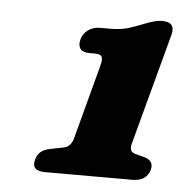

<svg xmlns="http://www.w3.org/2000/svg" viewBox="-38 -754 430 453"><g transform="rotate(5 177.5 -528.0)"><path d="M165 -628Q148 -628 142.2 -636.5Q136.5 -645 140.5 -659Q144 -672 155.8 -680.8Q167.5 -689.5 184.5 -689.5H208Q235 -689.5 254.2 -696Q273.5 -702.5 293.5 -710.5Q314.5 -718.5 329 -718.5Q361 -718.5 353.5 -688.5L282.5 -424Q277.5 -405.5 291 -401L315 -394.5Q338 -388 332.5 -366.5Q324.5 -339 291.5 -339H85Q50.5 -339 58.5 -366.5Q64 -389.5 91.5 -394.5L124 -401Q140 -404.5 145.5 -424L192 -598.5Q197 -616.5 193.5 -622.2Q190 -628 177.5 -628Z"/></g></svg>

Font: Fraunces 9pt S100
Style: Bold Italic
Weight: 700
Italic angle: -16°
Version: Version 1.000; ttfautohint (v1.8.3)